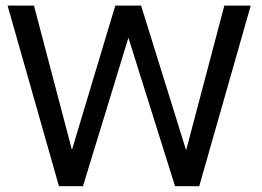

<svg xmlns="http://www.w3.org/2000/svg" viewBox="-20 -658 925 679"><path d="M684.6 0.5H599.1L434.1 -524.4L273.4 0.5H188.5L6.8 -638.2H100.1L234.4 -127.9L387.7 -638.2H479L638.2 -126.5L773.4 -638.2H866.7Z"/></svg>

Font: XL-Viking
Style: Regular
Weight: 400
Foundry: Ascender Corporation
Version: Version 1.10 March 23, 2015